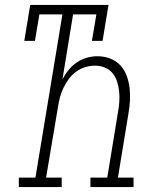

<svg xmlns="http://www.w3.org/2000/svg" viewBox="-20 -755 640 775"><path d="M56 0V-38H123L232 -697H139L121 -590H78L102 -735H418L394 -590H351L369 -697H275L232 -434Q242 -454 256.5 -472Q271 -490 290 -503Q309 -516 330.5 -522Q352 -528 373 -528Q400 -528 424 -519Q448 -510 465 -492Q482 -474 491 -450Q500 -426 503 -400.5Q506 -375 504.5 -348Q503 -321 498 -294L456 -38H519V0H345V-38H413L456 -301Q460 -322 461.5 -343Q463 -364 461 -384.5Q459 -405 453 -424.5Q447 -444 435 -459Q423 -474 404 -482Q385 -490 363 -490Q344 -490 324 -484Q304 -478 287 -465.5Q270 -453 257.5 -436Q245 -419 236 -400Q227 -381 222 -362Q217 -343 214 -323L166 -38H229V0Z"/></svg>

Font: Iosevka Etoile XLtObl
Style: Regular
Weight: 200
Italic angle: -9°
Designer: Belleve Invis
Foundry: Belleve Invis
Version: Version 15.5.2; ttfautohint (v1.8.4)